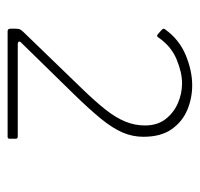

<svg xmlns="http://www.w3.org/2000/svg" viewBox="-30 -866 513 492"><g transform="rotate(90 226.0 -620.5)"><path d="M208 -575Q240 -608 261 -634.5Q282 -661 292 -685.5Q302 -710 302 -736Q302 -768 285.5 -789Q269 -810 244.5 -820.5Q220 -831 194 -831Q166 -831 132.5 -817Q99 -803 77 -771Q73 -764 67 -770L58 -778Q54 -782 54 -783.5Q54 -785 56 -788Q82 -824 122 -840.5Q162 -857 199 -857Q232 -857 262 -844.5Q292 -832 311.5 -804.5Q331 -777 331 -732Q331 -704 320 -678.5Q309 -653 285 -623.5Q261 -594 222 -554L89 -418Q86 -415 87.5 -412.5Q89 -410 93 -410H330Q336 -410 336 -405V-389Q336 -384 331 -384H61Q57 -384 55.5 -386Q54 -388 54 -392V-404Q54 -412 56 -416Q58 -420 63 -425Z"/></g></svg>

Font: Libre Franklin Thin
Style: Regular
Weight: 100
Designer: Pablo Impallari, Rodrigo Fuenzalida, Nhung Nguyen
Foundry: Impallari Type
Version: Version 3.000